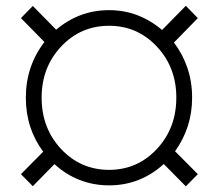

<svg xmlns="http://www.w3.org/2000/svg" viewBox="-20 -638 763 671"><path d="M552.2 -64.9Q512.7 -28.3 464.6 -9.3Q416.5 9.8 361.3 9.8Q306.2 9.8 257.8 -9.3Q209.5 -28.3 170.4 -64.5L94.7 12.7L53.2 -29.3L130.9 -107.9Q101.1 -147.9 85.7 -195.1Q70.3 -242.2 70.3 -296.9Q70.3 -352.5 86.9 -401.4Q103.5 -450.2 135.3 -491.2L53.2 -574.7L94.7 -617.2L176.3 -534.2Q215.3 -567.4 261.7 -585Q308.1 -602.5 361.3 -602.5Q414.1 -602.5 460.4 -584.7Q506.8 -566.9 546.4 -533.2L629.4 -617.7L671.4 -574.7L587.9 -489.3Q618.7 -448.7 635 -400.4Q651.4 -352.1 651.4 -296.9Q651.4 -243.2 636 -196.3Q620.6 -149.4 591.8 -109.4L671.4 -29.3L629.4 13.2ZM125.5 -296.9Q125.5 -189.9 193.6 -117.2Q261.7 -44.4 361.3 -44.4Q460 -44.4 528.1 -117.2Q596.2 -189.9 596.2 -296.9Q596.2 -402.8 528.1 -475.3Q460 -547.9 361.3 -547.9Q261.7 -547.9 193.6 -475.3Q125.5 -402.8 125.5 -296.9Z"/></svg>

Font: Roboto Web
Style: Light
Weight: 300
Designer: Google
Version: Version 1.200310; 2013